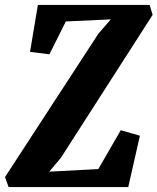

<svg xmlns="http://www.w3.org/2000/svg" viewBox="-42 -763 642 783"><path d="M-7 0 -21.5 -41 359.5 -626 410 -684 226.5 -675.5 159.5 -541.5 80.5 -551.5 112.5 -743H568L580.5 -702.5L207 -120.5L159 -63L359 -73.5L450.5 -232L528.5 -209.5L481 0Z"/></svg>

Font: Merriweather 24pt SemiCondensed Black
Style: Italic
Weight: 900
Width: 4
Italic angle: -7.8°
Designer: Eben Sorkin
Foundry: Eben Sorkin
Version: Version 2.101